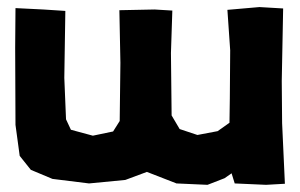

<svg xmlns="http://www.w3.org/2000/svg" viewBox="-20 -512 841 538"><path d="M778.3 2.9 770.5 -167 769.5 -285.2 773.4 -488.3 707 -492.2 617.2 -484.4 625 -371.1 624 -236.3 623 -168 589.8 -144.5 533.2 -133.8 483.4 -150.4 460.9 -188.5 459 -363.3 462.9 -482.4 413.1 -485.4 314.5 -483.4 317.4 -335.9 315.4 -172.9 296.9 -143.6 240.2 -131.8 178.7 -148.4 165 -177.7 160.2 -293.9 163.1 -481.4 101.6 -485.4 23.4 -489.3 22.5 -378.9 23.4 -162.1 35.2 -75.2 66.4 -36.1 127 -10.7 229.5 2 331.1 -7.8 391.6 -30.3 474.6 2 561.5 5.9 609.4 -12.7 628.9 -26.4 637.7 2 725.6 5.9Z"/></svg>

Font: MaokenAssortedSans-TC
Style: Regular
Weight: 500
Version: Version 0.83